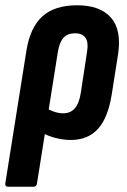

<svg xmlns="http://www.w3.org/2000/svg" viewBox="-34 -522 481 727"><path d="M-4 185Q-15 185 -14 173L66 -330Q80 -418 126.5 -460Q173 -502 258 -502Q345 -502 386 -455.5Q427 -409 413 -316L389 -164Q375 -76 337 -34Q299 8 234 8Q206 8 175 0Q144 -8 122 -22L136 -116Q151 -106 169.5 -99.5Q188 -93 205 -93Q233 -93 249.5 -112Q266 -131 272 -171L295 -322Q302 -361 290 -378.5Q278 -396 250 -396Q222 -396 206.5 -379Q191 -362 185 -325L106 173Q104 185 93 185Z"/></svg>

Font: Sofia Sans Condensed ExtraBold
Style: Italic
Weight: 800
Italic angle: -9°
Version: Version 4.100